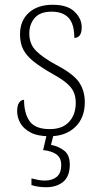

<svg xmlns="http://www.w3.org/2000/svg" viewBox="-20 -562 422 806"><path d="M188 10Q138 10 108 -6Q78 -22 65 -46Q52 -70 52 -94Q52 -120 60.5 -131.5Q69 -143 81 -143Q81 -86 104.5 -53Q128 -20 189 -20Q242 -20 270 -50.5Q298 -81 298 -130Q298 -154 290.5 -173Q283 -192 262.5 -210.5Q242 -229 202 -251Q151 -280 121 -304Q91 -328 77.5 -354.5Q64 -381 64 -418Q64 -475 101 -508.5Q138 -542 201 -542Q263 -542 293 -513Q323 -484 323 -448Q323 -403 292 -403Q292 -461 268 -487Q244 -513 197 -513Q148 -513 125.5 -486.5Q103 -460 103 -421Q103 -377 131.5 -348.5Q160 -320 217 -289Q288 -252 312 -216.5Q336 -181 336 -133Q336 -67 295.5 -28.5Q255 10 188 10ZM173 224Q159 224 143.5 222Q128 220 112 215V187Q128 191 141.5 193.5Q155 196 168 196Q199 196 218 180.5Q237 165 237 131Q237 101 217.5 86.5Q198 72 161 68L179 -9H208L194 46Q225 52 249 70Q273 88 273 129Q273 178 245.5 201Q218 224 173 224Z"/></svg>

Font: Noto Serif SemiCondensed ExtraLight
Style: Regular
Weight: 200
Width: 4
Designer: Monotype Design Team
Foundry: Monotype Imaging Inc.
Version: Version 2.014